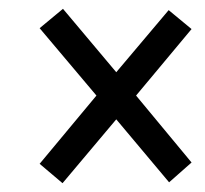

<svg xmlns="http://www.w3.org/2000/svg" viewBox="-20 -577 465 436"><path d="M70 -205 199 -360 70 -513 123 -557 244 -413 363 -554 415 -511 289 -360 415 -208 364 -163 244 -306 122 -161Z"/></svg>

Font: Noto Serif CondExtraBold
Style: Italic
Weight: 800
Width: 3
Italic angle: -12°
Designer: Monotype Design Team
Foundry: Monotype Imaging Inc.
Version: Version 1.001